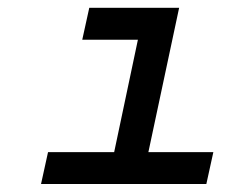

<svg xmlns="http://www.w3.org/2000/svg" viewBox="-20 -462 626 482"><path d="M204.1 -442.4H429.7L352.5 -80.1H515.6L498 0H83L100.6 -80.1H266.6L326.2 -362.3H186.5Z"/></svg>

Font: Thabit-Bold-Oblique
Style: Bold Oblique
Weight: 700
Designer: Regenerated by Nadim Shaikli
Foundry: MAK Alagha
Version: 0.01